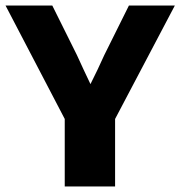

<svg xmlns="http://www.w3.org/2000/svg" viewBox="-24 -674 652 694"><path d="M392 0V-244L608 -654H442L353 -475C337 -439 321 -406 303 -370C287 -404 270 -439 254 -475L165 -654H-4L210 -244V0Z"/></svg>

Font: Falling Sky
Style: ExBd
Weight: 400
Designer: Paul D. Hunt
Foundry: Adobe Systems Incorporated
Version: Version 1.02